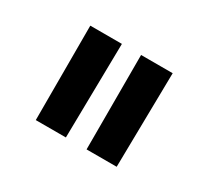

<svg xmlns="http://www.w3.org/2000/svg" viewBox="-67 -824 474 442"><g transform="rotate(30 169.5 -603.5)"><path d="M144 -478H64V-729H148ZM279 -478H199V-729H283Z"/></g></svg>

Font: Josefin Sans
Style: Regular
Weight: 400
Designer: Santiago Orozco
Foundry: Typemade
Version: Version 2.000